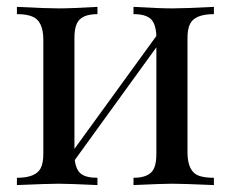

<svg xmlns="http://www.w3.org/2000/svg" viewBox="-20 -534 666 554"><path d="M597.2 -514.2V-493.2Q542 -493.2 528.3 -464.8Q520.5 -449.2 521 -420.9V-92.8Q521.5 -39.6 552.7 -27.3Q569.3 -21 597.2 -21V0Q505.4 -3.9 477.3 -3.9Q449.2 -3.9 365.2 0V-21Q413.1 -21 424.8 -49.3Q431.6 -64.9 431.2 -92.8V-397.5L195.8 -72.3Q199.2 -43.5 214.1 -32.2Q229 -21 261.2 -21V0Q177.2 -3.9 148.9 -3.9Q120.6 -3.9 28.8 0V-21Q84 -21 97.7 -49.3Q105.5 -64.9 105 -92.8V-420.9Q104.5 -473.6 73.2 -486.3Q56.6 -493.2 28.8 -493.2V-514.2Q112.3 -509.8 149.4 -509.8Q186.5 -509.8 261.2 -514.2V-493.2Q212.9 -493.2 201.2 -464.8Q194.3 -449.2 194.8 -420.9V-104.5L431.2 -430.2Q429.7 -465.8 414.8 -479.5Q399.9 -493.2 365.2 -493.2V-514.2Q439.9 -509.8 476.8 -509.8Q513.7 -509.8 597.2 -514.2Z"/></svg>

Font: PlayfairDisplay-Regular
Style: Regular
Weight: 400
Designer: Claus Eggers Sørensen
Foundry: Claus Eggers Sørensen
Version: Version 1.002;PS 001.002;hotconv 1.0.70;makeotf.lib2.5.58329